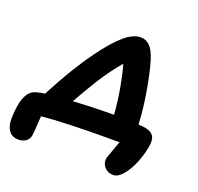

<svg xmlns="http://www.w3.org/2000/svg" viewBox="-160 -643 955 925"><g transform="rotate(20 317.0 -180.5)"><path d="M511.2 153.8Q481.9 153.8 464.8 133.5Q447.8 113.3 453.1 86.9Q454.6 80.6 485.8 -4.9H444.8Q207 -4.9 87.9 6.8Q86.9 20 85.4 43.5Q84 66.9 82.8 83.3Q81.5 99.6 80.1 107.9Q77.1 127.4 61 138.7Q44.9 149.9 23.9 149.9Q-8.8 149.9 -25.4 127.7Q-42 105.5 -42 69.8Q-42 25.9 -34.2 -12.2Q-27.3 -46.9 -11 -69.1Q5.4 -91.3 40 -97.2Q54.7 -100.6 68.8 -102.1Q148.9 -255.9 224.1 -358.9Q283.2 -440.4 327.9 -477.8Q372.6 -515.1 410.2 -515.1Q436.5 -515.1 456.5 -496.1Q476.6 -477.1 491.2 -430.2Q508.3 -374.5 523.9 -284.4Q539.6 -194.3 543 -116.2Q546.4 -116.2 553 -115.7Q559.6 -115.2 563 -115.2Q605 -110.8 619.9 -91.3Q634.8 -71.8 626 -27.8Q617.7 14.6 600.8 55.2Q584 95.7 559.6 124.8Q535.2 153.8 511.2 153.8ZM283.2 -243.2Q243.7 -179.7 207 -113.8Q315.9 -120.1 416 -120.1Q411.6 -183.1 399.7 -251.2Q387.7 -319.3 374 -366.2Q330.1 -316.9 283.2 -243.2Z"/></g></svg>

Font: Shantell Sans Normal
Style: Italic
Weight: 600
Italic angle: -11.31°
Designer: Stephen Nixon, Anya Danilova, Shantell Martin
Foundry: Arrow Type
Version: Version 1.006;[559af2be0]